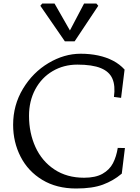

<svg xmlns="http://www.w3.org/2000/svg" viewBox="-20 -1067 799 1097"><path d="M55 -354Q55 -466.5 111.2 -559.9Q167.5 -653.2 257 -706.6Q346.5 -760 440.8 -760Q494.5 -760 541.1 -750Q587.8 -740 625.9 -720.1Q664 -700.2 691.8 -669.5L671.8 -507.8L631 -513.2Q639.8 -577 622.2 -617.4Q604.8 -657.8 556 -677.8Q507.2 -697.8 422 -697.8Q343.8 -697.8 280.6 -660.6Q217.5 -623.5 181.6 -556.6Q145.8 -489.8 145.8 -405.5Q145.8 -307.5 182.6 -226.8Q219.5 -146 290.8 -98.8Q362 -51.5 460.5 -51.5Q525.8 -51.5 565.9 -74.2Q606 -97 625.4 -134.4Q644.8 -171.8 652.8 -222L693.8 -221.2L675.8 -74.8L673 -72.8Q627.8 -34.5 568.1 -12.2Q508.5 10 415 10Q303.2 10 221.9 -39.1Q140.5 -88.2 97.8 -171.5Q55 -254.8 55 -354ZM210.5 -1034 221.5 -1047H291.5L379.5 -893L460.5 -1047H530.5L541.5 -1034L406.5 -831H350.5Z"/></svg>

Font: TMT Limkin
Style: Regular
Weight: 400
Designer: Gabriel Drozdov
Version: Version 1.000;Glyphs 3.1.2 (3151)